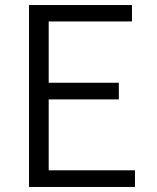

<svg xmlns="http://www.w3.org/2000/svg" viewBox="-20 -741 622 761"><path d="M95 -721H503V-656H173V-413H451V-347H173V-66H515V0H95Z"/></svg>

Font: Nebula Sans Book
Style: Regular
Weight: 400
Designer: Paul D. Hunt for Adobe (as Source Sans)
Foundry: Nebula Entertainment & Broadcasting LLC
Version: Version 1.010